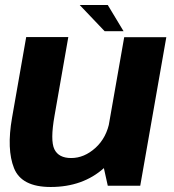

<svg xmlns="http://www.w3.org/2000/svg" viewBox="-20 -741 693 766"><path d="M410 0H539.5L643.5 -592.5H475.5L388.5 -97ZM252.5 -593H84.5L28 -271Q6 -145 36 -70Q66 5 182 5Q311 5 395.5 -71.2Q480 -147.5 494 -226L418 -260.5Q406 -192 361 -151.2Q316 -110.5 264 -110.5Q214 -110.5 197 -145.5Q180 -180.5 197.5 -279ZM397.5 -616.5H473L410 -721H298Z"/></svg>

Font: Anybody UltraCondensed Thin
Style: Bold Italic
Weight: 700
Italic angle: -10°
Version: Version 1.111